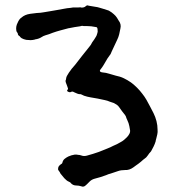

<svg xmlns="http://www.w3.org/2000/svg" viewBox="-20 -677 641 708"><path d="M280 10Q270 7 261 7Q249 7 241 -2Q240 -4 238 -5Q236 -6 234 -7Q229 -9 225 -12.5Q221 -16 217 -20L203 -37Q202 -39 200.5 -42Q199 -45 197 -47Q194 -50 194 -53.5Q194 -57 195 -60Q197 -66 204 -71Q209 -73 210 -77Q212 -86 218 -91Q224 -96 232 -100Q243 -105 256 -107Q259 -107 262 -107Q265 -107 268 -106Q271 -106 273.5 -105.5Q276 -105 279 -104Q289 -100 300 -103Q311 -106 322.5 -109.5Q334 -113 345 -117L375 -129Q388 -134 397 -139Q405 -142 411.5 -145.5Q418 -149 425 -153Q431 -156 436.5 -160.5Q442 -165 446 -169Q453 -176 455 -180Q462 -190 459 -200Q458 -206 457 -211.5Q456 -217 454 -223Q452 -229 449 -235Q446 -241 444 -248Q442 -252 441 -253Q435 -260 430 -267Q425 -274 420 -281Q416 -287 411 -290.5Q406 -294 400 -297Q396 -298 392.5 -299.5Q389 -301 385 -302Q381 -304 376 -305.5Q371 -307 366 -308Q353 -311 340 -313.5Q327 -316 314 -318Q302 -320 290 -324Q278 -330 276 -330Q274 -330 271 -330Q268 -330 253 -337Q247 -341 242 -338Q237 -335 229 -340Q226 -343 229 -346Q232 -349 230 -353Q228 -358 226.5 -363Q225 -368 223 -372Q221 -378 222 -381Q223 -382 223 -382.5Q223 -383 223 -383Q224 -386 224 -388.5Q224 -391 225 -393Q227 -398 229.5 -401.5Q232 -405 234 -409Q244 -424 257 -438Q270 -455 283 -471.5Q296 -488 309 -504Q316 -512 320 -521Q324 -526 327.5 -531.5Q331 -537 334 -542Q336 -545 337 -548.5Q338 -552 339 -555Q341 -561 340 -564Q340 -570 339 -573Q339 -574 337 -576L336 -577H335Q326 -579 316.5 -580Q307 -581 298 -581H288Q284 -582 281 -581.5Q278 -581 275 -580Q265 -579 255 -577Q245 -575 234 -573H233Q218 -569 203 -565Q188 -561 174 -556Q167 -553 161 -551Q155 -549 148 -547Q144 -546 140 -544Q136 -542 133 -540Q124 -534 111 -532Q109 -532 108 -531Q100 -529 92.5 -529Q85 -529 77 -530Q67 -532 60 -536Q58 -537 55 -540Q54 -542 53 -543Q52 -544 50 -545Q46 -548 46 -551Q46 -555 43 -558Q40 -561 40 -566Q38 -580 45 -593Q47 -598 50.5 -603.5Q54 -609 59 -612Q71 -623 91 -626L115 -629Q123 -629 129.5 -630Q136 -631 143 -632Q155 -634 167 -636Q179 -638 190 -640Q203 -642 215 -644.5Q227 -647 240 -648Q249 -650 258 -649.5Q267 -649 276 -650Q278 -650 279 -649.5Q280 -649 281 -649Q291 -649 296 -654Q301 -659 307 -656Q313 -655 319 -654Q325 -653 331 -652Q339 -651 345.5 -649Q352 -647 359 -645L378 -639Q382 -638 385 -635.5Q388 -633 392 -631Q401 -624 406 -618.5Q411 -613 417 -602Q428 -588 424 -572Q422 -561 419.5 -550.5Q417 -540 412 -530L397 -498Q395 -494 392.5 -488.5Q390 -483 388 -478L376 -461Q370 -451 364 -440.5Q358 -430 350 -420L349 -419Q347 -414 351 -412Q355 -410 358 -410Q371 -409 383 -405Q395 -401 407 -398Q423 -395 436.5 -388.5Q450 -382 463 -373Q487 -355 505 -331Q513 -321 520 -309Q527 -297 533 -285L546 -260Q553 -246 557 -230.5Q561 -215 561 -199Q562 -190 560 -181.5Q558 -173 556 -165Q554 -159 554 -156Q551 -146 546.5 -137Q542 -128 537 -119Q530 -112 525 -104Q520 -96 512 -91Q510 -90 508 -88Q504 -84 499.5 -80.5Q495 -77 490 -73Q486 -70 481.5 -67Q477 -64 472 -60Q457 -49 441 -50Q426 -50 415 -46L388 -37Q384 -36 379.5 -34.5Q375 -33 371 -31Q361 -27 350.5 -24Q340 -21 329 -18Q318 -15 311 -8L300 3Q296 7 293 9Q286 13 280 10Z"/></svg>

Font: Lacquer
Style: Regular
Weight: 400
Designer: Eli Block, Niki Polyocan
Version: Version 1.100